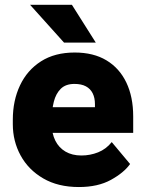

<svg xmlns="http://www.w3.org/2000/svg" viewBox="-20 -752 584 782"><path d="M301.3 9.8Q216.3 9.8 156 -25.4Q95.7 -60.5 64 -118.7Q32.2 -176.8 32.2 -246.1V-264.6Q32.2 -342.3 61.5 -404.3Q90.8 -466.3 147 -502.2Q203.1 -538.1 284.2 -538.1Q360.8 -538.1 413.8 -506.1Q466.8 -474.1 494.6 -415.8Q522.5 -357.4 522.5 -277.8V-210.9H95.7V-315.4H366.7V-328.1Q366.7 -353.5 357.4 -372.1Q348.1 -390.6 329.8 -400.4Q311.5 -410.2 283.2 -410.2Q247.6 -410.2 227.5 -390.4Q207.5 -370.6 199.2 -337.6Q190.9 -304.7 190.9 -264.6V-246.1Q190.9 -208 205.3 -179.2Q219.7 -150.4 246.8 -134.5Q273.9 -118.7 311.5 -118.7Q347.2 -118.7 379.6 -131.6Q412.1 -144.5 435.1 -173.3L509.8 -84Q484.9 -48.8 431.9 -19.5Q378.9 9.8 301.3 9.8ZM370.1 -578.6H240.7L102.5 -732.4H272.9Z"/></svg>

Font: Heebo ExtraBold
Style: Regular
Weight: 800
Designer: Oded Ezer
Foundry: Ezer Type House
Version: Version 3.100